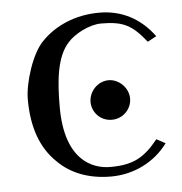

<svg xmlns="http://www.w3.org/2000/svg" viewBox="-42 -510 531 561"><g transform="rotate(-5 224.0 -230.0)"><path d="M130 -205C130 -280 136 -353 174 -393C193 -414 236 -438 272 -438C338 -438 363 -423 403 -373L429 -387C390 -440 336 -470 269 -470C198 -470 139 -443 100 -403C65 -369 39 -283 39 -236C39 -149 64 -90 105 -50C144 -10 198 10 262 10C328 10 390 -20 429 -73L403 -87C362 -36 329 -18 262 -18C210 -18 130 -49 130 -205ZM279 -155C312 -155 337 -182 337 -212C337 -245 308 -271 279 -271C247 -271 221 -243 221 -212C221 -183 244 -155 279 -155Z"/></g></svg>

Font: Linux Libertine O C
Style: Regular
Weight: 400
Designer: Philipp H. Poll
Foundry: Philipp H. Poll
Version: Version 4.0.3